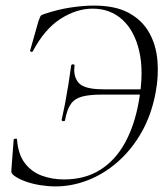

<svg xmlns="http://www.w3.org/2000/svg" viewBox="-20 -656 600 688"><path d="M179 12Q153 12 124.5 7.5Q96 3 71 -6Q46 -15 30 -27Q23 -33 21.5 -36.5Q20 -40 21 -50L29 -156Q29 -158 35 -159Q41 -160 41 -156Q45 -103 69 -71.5Q93 -40 130 -26.5Q167 -13 209 -13Q284 -13 338.5 -47Q393 -81 428 -144.5Q463 -208 478 -296Q496 -399 479 -472.5Q462 -546 418.5 -585.5Q375 -625 312 -625Q254 -625 197 -588.5Q140 -552 98 -473Q96 -469 91.5 -470.5Q87 -472 88 -475L118 -581Q123 -594 125 -598Q127 -602 136 -605Q186 -622 232.5 -629Q279 -636 316 -636Q393 -636 441 -610Q489 -584 514 -540Q539 -496 544 -440.5Q549 -385 538 -326Q523 -245 487.5 -182.5Q452 -120 402.5 -76.5Q353 -33 295.5 -10.5Q238 12 179 12ZM213 -225Q212 -221 206 -222Q200 -223 201 -227Q209 -263 213 -284Q217 -305 221 -330Q225 -351 228 -373Q231 -395 235 -421Q236 -426 242 -425.5Q248 -425 247 -420Q242 -381 262.5 -358.5Q283 -336 350 -336H509L505 -317H344Q301 -317 274.5 -310Q248 -303 234 -283.5Q220 -264 213 -225Z"/></svg>

Font: Cormorant Garamond Light
Style: Italic
Weight: 300
Italic angle: -10°
Designer: Christian Thalmann (Catharsis Fonts)
Foundry: Catharsis Fonts
Version: Version 4.001